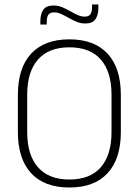

<svg xmlns="http://www.w3.org/2000/svg" viewBox="-20 -824 617 854"><path d="M288.5 10Q177 10 118.2 -54Q59.5 -118 59.5 -237V-402Q59.5 -521 118.2 -585Q177 -649 288.5 -649Q400 -649 458.8 -585Q517.5 -521 517.5 -402V-237Q517.5 -118 458.8 -54Q400 10 288.5 10ZM288.5 -25.5Q381 -25.5 428.5 -80.2Q476 -135 476 -236V-403.5Q476 -504.5 428.5 -559Q381 -613.5 288.5 -613.5Q196.5 -613.5 148.8 -559Q101 -504.5 101 -403.5V-236Q101 -135 148.8 -80.2Q196.5 -25.5 288.5 -25.5ZM359.5 -719.5Q339 -719.5 321 -727Q303 -734.5 286 -744.2Q269 -754 252.8 -761.5Q236.5 -769 220.5 -769Q202.5 -769 195.2 -758.5Q188 -748 188 -727.5V-715H159.5V-730.5Q159.5 -761.5 172.5 -780.5Q185.5 -799.5 218 -799.5Q238.5 -799.5 256.5 -792Q274.5 -784.5 291.2 -774.8Q308 -765 324.5 -757.5Q341 -750 357 -750Q375 -750 382.2 -760.8Q389.5 -771.5 389.5 -792V-804H417.5V-788Q417.5 -758 404.8 -738.8Q392 -719.5 359.5 -719.5Z"/></svg>

Font: Anek Malayalam Medium ExtraLight
Style: Regular
Weight: 250
Version: Version 1.003